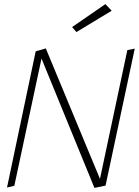

<svg xmlns="http://www.w3.org/2000/svg" viewBox="-20 -916 676 935"><path d="M331.1 -784.2 352.1 -759.8 523.9 -863.8 493.2 -896ZM600.1 -671.9 466.8 -44.9 203.1 -680.2 153.8 -666 14.2 -2.9 49.8 -11.2 182.1 -630.9 439.9 -1 494.1 -12.2 636.2 -679.2Z"/></svg>

Font: Comic Neue Angular Light Italic
Style: Regular
Weight: 300
Italic angle: -12°
Designer: Craig Rozynski
Foundry: Craig Rozynski
Version: Version 2.003